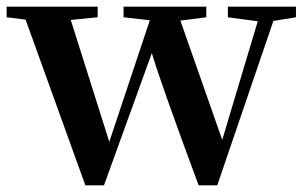

<svg xmlns="http://www.w3.org/2000/svg" viewBox="-26 -555 916 578"><path d="M865 -535V-503L797 -492L628 3H572Q460 -299 431 -395L287 3H231L51 -496L-6 -503V-535H268V-503L187 -495L303 -128L425 -494L346 -503V-535H595V-503L517 -493L643 -134L750 -491L660 -503V-535Z"/></svg>

Font: Swei Spring CJKtc
Style: Bold
Weight: 700
Version: Version 1.021